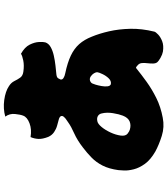

<svg xmlns="http://www.w3.org/2000/svg" viewBox="47 -906 905 1040"><g transform="rotate(-90 500.0 -385.5)"><path d="M822 -341Q839 -300 851 -247.5Q863 -195 864.5 -133Q866 -71 849 -2Q847 5 833.5 18Q820 31 797 40Q774 49 741 44Q725 41 707.5 31Q690 21 684 14Q677 6 676.5 -8.5Q676 -23 678 -39Q680 -55 679 -69Q678 -83 668 -92Q664 -95 659 -99.5Q654 -104 649 -99Q617 -73 577.5 -44.5Q538 -16 490 8Q442 32 383 43Q333 53 285 38Q237 23 200 3Q155 -23 133 -53.5Q111 -84 103.5 -114Q96 -144 97 -166Q98 -188 99 -197Q106 -248 123.5 -282.5Q141 -317 166.5 -342Q192 -367 221 -389Q261 -420 298 -436.5Q335 -453 356 -468Q362 -473 370.5 -478Q379 -483 387 -492Q395 -501 391 -509Q387 -517 370 -521Q359 -524 340.5 -529Q322 -534 305 -545.5Q288 -557 279 -577Q267 -608 268 -630Q269 -652 278 -673Q319 -666 352.5 -678.5Q386 -691 394 -713Q400 -728 403 -757Q406 -786 389 -810Q432 -822 479 -815.5Q526 -809 554 -790Q573 -778 581.5 -760.5Q590 -743 600 -729Q610 -715 632 -712Q666 -707 693 -712.5Q720 -718 729 -725Q765 -705 778.5 -678Q792 -651 793 -627Q794 -603 791 -593Q785 -575 765.5 -564Q746 -553 719 -547Q692 -541 665 -538Q638 -535 617 -533Q601 -531 596.5 -523.5Q592 -516 590 -511Q588 -501 598 -494.5Q608 -488 624 -485Q681 -473 719 -455Q757 -437 781.5 -409.5Q806 -382 822 -341ZM565 -238Q582 -235 596 -249.5Q610 -264 619 -283Q628 -302 629 -310Q630 -319 623.5 -329.5Q617 -340 606.5 -347Q596 -354 584 -351Q572 -347 568 -337.5Q564 -328 562 -321Q558 -308 554.5 -289Q551 -270 553 -255.5Q555 -241 565 -238ZM394 -173Q402 -193 407.5 -226.5Q413 -260 406 -288Q403 -302 391.5 -308.5Q380 -315 363 -311Q349 -308 332.5 -288Q316 -268 303 -240Q290 -212 286 -184Q283 -158 296.5 -147.5Q310 -137 319 -135Q343 -128 363 -136.5Q383 -145 394 -173Z"/></g></svg>

Font: Potta One
Style: Regular
Weight: 400
Designer: 108,108go
Foundry: Font Zone 108
Version: Version 1.000